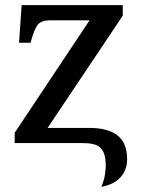

<svg xmlns="http://www.w3.org/2000/svg" viewBox="-20 -556 554 746"><path d="M374 170Q385 143 388 120.5Q391 98 391 90Q391 51 380.5 32Q370 13 351 6.5Q332 0 303 0H37V-40L328 -477H174Q138 -477 125 -457.5Q112 -438 101 -398L99 -390H54L64 -536H457V-495L165 -59H328Q400 -59 437 -29.5Q474 0 474 62Q474 104 448.5 132.5Q423 161 374 170Z"/></svg>

Font: ET Text
Style: Regular
Weight: 470
Designer: Monotype Design Team
Foundry: Monotype Imaging Inc.
Version: Version 2.009